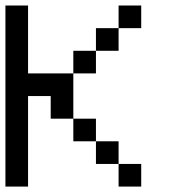

<svg xmlns="http://www.w3.org/2000/svg" viewBox="-20 -687 623 707"><path d="M0 0V-666.7H83.3V-416.7H250V-250H166.7V-333.3H83.3V0ZM333.3 -166.7H416.7V-83.3H333.3ZM333.3 -416.7H250V-500H333.3ZM333.3 -250V-166.7H250V-250ZM333.3 -500V-583.3H416.7V-500ZM500 -83.3V0H416.7V-83.3ZM500 -583.3H416.7V-666.7H500Z"/></svg>

Font: Galmuri11 Regular
Style: Regular
Weight: 400
Designer: Minseo Lee (Quiple)
Version: Version 2.356;hotconv 1.1.0;makeotfexe 2.6.0 DEVELOPMENT